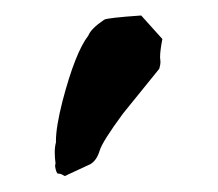

<svg xmlns="http://www.w3.org/2000/svg" viewBox="-20 -546 276 243"><path d="M62 -323.2Q57.1 -326.2 54.7 -326.2H53.7Q51.3 -326.2 49.8 -335V-336.4Q49.8 -337.9 50.3 -338.9Q49.3 -346.7 49.3 -353Q49.3 -360.4 50.8 -365.7V-367.7Q50.8 -385.3 59.1 -418Q75.2 -479.5 91.8 -501Q95.2 -509.8 111.8 -521Q115.2 -523.4 158.7 -526.4L185.5 -496.6Q182.6 -481.9 182.6 -473.6L183.1 -467.3Q183.1 -464.4 181.6 -459L135.7 -402.3Q109.4 -366.7 106 -355Q102.5 -343.3 94.7 -338.4Z"/></svg>

Font: Kurland
Style: Regular
Weight: 400
Designer: GGBot
Version: 0.22